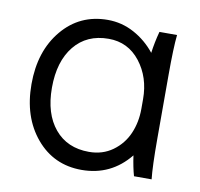

<svg xmlns="http://www.w3.org/2000/svg" viewBox="-64 -577 683 655"><g transform="rotate(10 277.5 -250.0)"><path d="M40 -249Q40 -363.8 101.1 -436.8Q162.1 -509.8 258.8 -509.8Q307.6 -509.8 350.3 -486.6Q393.1 -463.4 423.8 -424.8Q428.7 -461.9 439 -500H500Q495.1 -455.1 495.1 -359.9V-140.1Q495.1 -44.9 500 0H439Q430.7 -28.8 424.8 -69.8Q360.4 9.8 258.8 9.8Q162.1 9.8 101.1 -62.7Q40 -135.3 40 -249ZM423.8 -231V-264.2Q423.8 -339.8 382.1 -393.3Q340.3 -446.8 272.9 -446.8Q197.3 -446.8 154.1 -393.6Q110.8 -340.3 110.8 -249Q110.8 -159.2 154.1 -107.2Q197.3 -55.2 272.9 -55.2Q319.8 -55.2 354.7 -80.3Q389.6 -105.5 406.7 -144.8Q423.8 -184.1 423.8 -231Z"/></g></svg>

Font: LT Superior
Style: Regular
Weight: 400
Designer: Daniel Lyons
Foundry: LyonsType
Version: Version 1.000